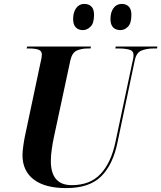

<svg xmlns="http://www.w3.org/2000/svg" viewBox="-20 -952 825 982"><path d="M319 10Q210 10 152.5 -34Q95 -78 95 -159Q95 -176 99 -205Q103 -234 107 -253L186 -626Q190 -641 192 -653.5Q194 -666 194 -673Q194 -692 176.5 -698Q159 -704 130 -704H116L119 -714H445L443 -704H428Q397 -704 373 -693.5Q349 -683 340 -644L256 -252Q250 -225 245 -190.5Q240 -156 240 -129Q240 -5 347 -5Q441 -5 495 -63Q549 -121 571 -228L658 -638Q661 -648 662 -657Q663 -666 663 -670Q663 -692 641.5 -698Q620 -704 588 -704H570L572 -714H785L783 -704H764Q731 -704 704 -693.5Q677 -683 669 -642L581 -224Q558 -110 497.5 -50Q437 10 319 10ZM596 -798Q572 -798 558.5 -812Q545 -826 545 -855Q545 -889 560.5 -910.5Q576 -932 603 -932Q625 -932 638.5 -918.5Q652 -905 652 -876Q652 -833 634.5 -815.5Q617 -798 596 -798ZM404 -798Q381 -798 367.5 -812Q354 -826 354 -855Q354 -889 369.5 -910.5Q385 -932 411 -932Q434 -932 447.5 -918.5Q461 -905 461 -876Q461 -833 443 -815.5Q425 -798 404 -798Z"/></svg>

Font: Noto Serif Display SemiCondensed
Style: Bold Italic
Weight: 700
Width: 4
Italic angle: -12°
Designer: Monotype Design Team
Foundry: Monotype Imaging Inc.
Version: Version 2.009